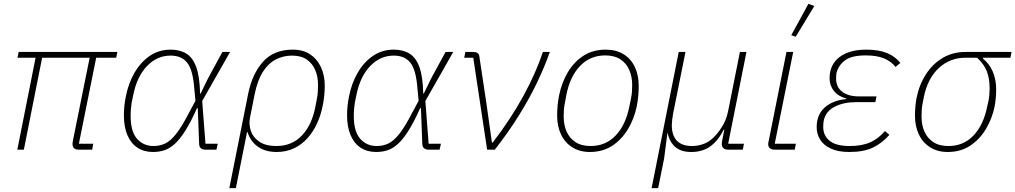

<svg xmlns="http://www.w3.org/2000/svg" viewBox="-20 -778 5278 998"><path d="M459 0H390Q373 0 365 -7.5Q357 -15 357 -29Q357 -34 357.5 -38Q358 -42 359 -47L446 -478H199L104 0H70L165 -478H71L77 -508H590L584 -478H480L390 -31H465Z M1112 -31 1105 0H1049Q1032 0 1023.5 -8Q1015 -16 1015 -32L1008 -216H1004Q972 -144 943.5 -99Q915 -54 888.5 -30Q862 -6 834.5 3Q807 12 775 12Q729 12 695 -10Q661 -32 642.5 -75Q624 -118 624 -178Q624 -203 626.5 -227.5Q629 -252 634 -276Q647 -344 679 -399.5Q711 -455 758.5 -487.5Q806 -520 867 -520Q915 -520 948.5 -499.5Q982 -479 1000 -429.5Q1018 -380 1020 -292H1023L1061 -370L1136 -508H1176L1031 -253L1048 -31ZM778 -19Q811 -19 838.5 -32Q866 -45 895.5 -82Q925 -119 963 -193L996 -254L990 -316Q983 -414 953.5 -451.5Q924 -489 867 -489Q796 -489 744 -434.5Q692 -380 673 -286L664 -242Q662 -227 660.5 -211Q659 -195 659 -176Q659 -94 692.5 -56.5Q726 -19 778 -19Z M1172 200 1269 -286Q1290 -393 1346.5 -456.5Q1403 -520 1502 -520Q1555 -520 1591.5 -496Q1628 -472 1648 -429.5Q1668 -387 1668 -333Q1668 -307 1665.5 -282Q1663 -257 1658 -232Q1649 -183 1629 -138.5Q1609 -94 1578.5 -60Q1548 -26 1508 -7Q1468 12 1418 12Q1359 12 1320 -16Q1281 -44 1267 -91H1264L1206 200ZM1417 -19Q1497 -19 1549 -73.5Q1601 -128 1619 -222L1628 -269Q1631 -285 1632 -302Q1633 -319 1633 -338Q1633 -380 1618.5 -414Q1604 -448 1574.5 -468.5Q1545 -489 1498 -489Q1453 -489 1414 -469Q1375 -449 1347 -405.5Q1319 -362 1304 -290L1279 -164Q1273 -131 1284 -97.5Q1295 -64 1328 -41.5Q1361 -19 1417 -19Z M2272 -31 2265 0H2209Q2192 0 2183.5 -8Q2175 -16 2175 -32L2168 -216H2164Q2132 -144 2103.5 -99Q2075 -54 2048.5 -30Q2022 -6 1994.5 3Q1967 12 1935 12Q1889 12 1855 -10Q1821 -32 1802.5 -75Q1784 -118 1784 -178Q1784 -203 1786.5 -227.5Q1789 -252 1794 -276Q1807 -344 1839 -399.5Q1871 -455 1918.5 -487.5Q1966 -520 2027 -520Q2075 -520 2108.5 -499.5Q2142 -479 2160 -429.5Q2178 -380 2180 -292H2183L2221 -370L2296 -508H2336L2191 -253L2208 -31ZM1938 -19Q1971 -19 1998.5 -32Q2026 -45 2055.5 -82Q2085 -119 2123 -193L2156 -254L2150 -316Q2143 -414 2113.5 -451.5Q2084 -489 2027 -489Q1956 -489 1904 -434.5Q1852 -380 1833 -286L1824 -242Q1822 -227 1820.5 -211Q1819 -195 1819 -176Q1819 -94 1852.5 -56.5Q1886 -19 1938 -19Z M2552 0H2512L2440 -478H2393L2399 -508H2438Q2454 -508 2462.5 -502Q2471 -496 2472 -482L2508 -243L2537 -37H2541Q2634 -158 2699.5 -277.5Q2765 -397 2802 -508H2838Q2811 -431 2771.5 -348.5Q2732 -266 2677.5 -178.5Q2623 -91 2552 0Z M3046 12Q2993 12 2954.5 -12.5Q2916 -37 2896 -79.5Q2876 -122 2876 -176Q2876 -204 2878.5 -230.5Q2881 -257 2886 -282Q2900 -350 2932.5 -404Q2965 -458 3014 -489Q3063 -520 3129 -520Q3183 -520 3221.5 -496Q3260 -472 3280 -429.5Q3300 -387 3300 -332Q3300 -305 3297.5 -278Q3295 -251 3290 -226Q3276 -159 3243 -105Q3210 -51 3161 -19.5Q3112 12 3046 12ZM3050 -19Q3128 -19 3180 -73.5Q3232 -128 3251 -223L3261 -272Q3264 -287 3265 -303.5Q3266 -320 3266 -337Q3266 -379 3251 -414Q3236 -449 3205 -469.5Q3174 -490 3126 -490Q3048 -490 2995.5 -435.5Q2943 -381 2924 -285L2915 -237Q2912 -222 2911 -205.5Q2910 -189 2910 -171Q2910 -129 2925 -94.5Q2940 -60 2971 -39.5Q3002 -19 3050 -19Z M3401 200H3367L3508 -508H3543L3479 -189Q3476 -173 3474 -155.5Q3472 -138 3472 -128Q3472 -74 3498.5 -46.5Q3525 -19 3577 -19Q3610 -19 3641.5 -31.5Q3673 -44 3701 -76Q3721 -98 3739 -129.5Q3757 -161 3765 -202L3826 -508H3860L3765 -31H3847L3841 0H3765Q3749 0 3740.5 -7.5Q3732 -15 3732 -29Q3732 -34 3732.5 -38.5Q3733 -43 3734 -48L3745 -104H3742Q3713 -47 3672.5 -17.5Q3632 12 3573 12Q3520 12 3490 -14Q3460 -40 3451 -85H3449L3432 46Z M4117 -31 4111 0H4007Q3991 0 3982 -7.5Q3973 -15 3973 -29Q3973 -34 3974 -38.5Q3975 -43 3976 -47L4068 -508H4103L4007 -31ZM4213 -747 4116 -587 4093 -595 4182 -758Z M4580 -97 4603 -77Q4563 -32 4515.5 -10Q4468 12 4395 12Q4336 12 4298 -6Q4260 -24 4242.5 -53Q4225 -82 4225 -117Q4225 -181 4266 -218.5Q4307 -256 4378 -263L4379 -266Q4337 -277 4314.5 -305.5Q4292 -334 4292 -371Q4292 -417 4314.5 -450.5Q4337 -484 4379.5 -502Q4422 -520 4482 -520Q4547 -520 4590 -502.5Q4633 -485 4660 -451L4635 -430Q4611 -460 4574 -475Q4537 -490 4480 -490Q4406 -490 4372 -464Q4338 -438 4328 -399Q4327 -393 4326.5 -385.5Q4326 -378 4326 -369Q4326 -325 4358 -301Q4390 -277 4443 -277H4536L4530 -247H4428Q4365 -247 4319 -223.5Q4273 -200 4262 -153Q4260 -141 4259.5 -132.5Q4259 -124 4259 -118Q4259 -73 4292.5 -46Q4326 -19 4396 -19Q4460 -19 4503 -38Q4546 -57 4580 -97Z M5232 -478H5089V-474Q5123 -446 5140.5 -405.5Q5158 -365 5158 -313Q5158 -291 5156 -269Q5154 -247 5150 -225Q5137 -161 5104.5 -107Q5072 -53 5022.5 -20.5Q4973 12 4906 12Q4853 12 4814.5 -12.5Q4776 -37 4756 -79.5Q4736 -122 4736 -176Q4736 -200 4738 -223.5Q4740 -247 4744 -268Q4758 -338 4793 -392Q4828 -446 4880 -477Q4932 -508 5000 -508H5238ZM5059 -478H4999Q4917 -478 4859 -423.5Q4801 -369 4782 -273L4775 -237Q4772 -222 4771 -205.5Q4770 -189 4770 -171Q4770 -129 4785 -94.5Q4800 -60 4831 -39.5Q4862 -19 4910 -19Q4988 -19 5040 -73.5Q5092 -128 5111 -223L5118 -253Q5121 -268 5122.5 -285.5Q5124 -303 5124 -318Q5124 -369 5110 -406Q5096 -443 5059 -478Z"/></svg>

Font: IBM Plex Sans ExtraLight
Style: Italic
Weight: 250
Italic angle: -11.31°
Designer: Mike Abbink, Paul van der Laan, Pieter van Rosmalen
Foundry: Bold Monday
Version: Version 3.201